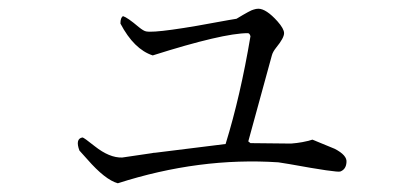

<svg xmlns="http://www.w3.org/2000/svg" viewBox="-20 -510 960 440"><path d="M250 -90Q221 -98 180 -145Q167 -159 162 -165Q152 -192 169 -195Q172 -195 197 -175Q231 -148 260 -149Q261 -149 328 -159Q332 -160 336 -160L497 -180Q531 -290 554 -427Q552 -434 548 -434Q491 -434 330 -383Q287 -397 256 -456Q256 -470 262 -473Q272 -470 298 -448Q309 -439 315 -438Q340 -433 504 -464Q516 -466 522 -467Q555 -487 561 -488Q567 -490 572 -490Q590 -490 616 -461Q631 -444 631 -434Q631 -423 613 -401Q605 -391 603 -383L549 -186L554 -182L647 -181Q674 -183 696 -190L747 -169Q776 -154 774 -138Q773 -122 760 -117Q753 -114 643 -134Q625 -137 618 -138Q437 -150 250 -90Z"/></svg>

Font: cwTeXFangSong
Style: Medium
Weight: 500
Version: Version 1.17